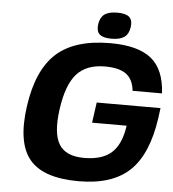

<svg xmlns="http://www.w3.org/2000/svg" viewBox="-60 -938 911 1013"><g transform="rotate(5 396.0 -432.0)"><path d="M439 -293.9H438L453.1 -401.9H791L784.2 -350.1Q756.8 -155.8 664.3 -67.9Q571.8 20 394 20Q206.1 20 133.3 -67.9Q60.5 -155.8 87.9 -350.1Q115.2 -544.4 212.6 -632.3Q310.1 -720.2 498 -720.2Q645 -720.2 715.3 -663.1Q785.6 -606 792 -480H636.2Q629.9 -540.5 592.8 -567.9Q555.7 -595.2 480 -595.2Q381.8 -595.2 330.6 -537.6Q279.3 -480 261.2 -350.1Q243.2 -221.2 279.1 -163.1Q314.9 -105 412.1 -105Q507.8 -105 557.4 -149.7Q606.9 -194.3 621.1 -293.9ZM521 -883.8Q565.9 -883.8 584 -867.2Q602.1 -850.6 597.2 -814Q592.3 -777.3 569.1 -760.7Q545.9 -744.1 501 -744.1Q456.1 -744.1 438 -760.7Q419.9 -777.3 424.8 -814Q430.2 -850.6 452.6 -867.2Q475.1 -883.8 521 -883.8Z"/></g></svg>

Font: Fivo Sans Modern
Style: Italic
Weight: 700
Designer: Alexander Slobzheninov
Foundry: Alexander Slobzheninov
Version: 1.0